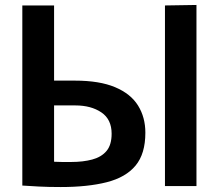

<svg xmlns="http://www.w3.org/2000/svg" viewBox="-20 -750 892 774"><path d="M645 0V-728L772 -730V0ZM225 4Q175 4 137 2Q99 0 70 -2V-728H198V-425H282Q381 -425 444 -398.5Q507 -372 536.5 -324.5Q566 -277 566 -215Q566 -130 526.5 -82.5Q487 -35 410.5 -15.5Q334 4 225 4ZM267 -97Q315 -97 352 -107Q389 -117 409.5 -141.5Q430 -166 430 -211Q430 -269 388.5 -297Q347 -325 284 -325H198V-98Q214 -97 230 -97Q246 -97 267 -97Z"/></svg>

Font: Murecho Medium
Style: Regular
Weight: 500
Designer: Neil Summerour
Foundry: Positype
Version: Version 1.010; ttfautohint (v1.8.3)